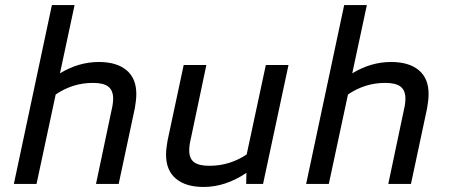

<svg xmlns="http://www.w3.org/2000/svg" viewBox="-20 -730 1780 762"><path d="M35 0 186 -710H276L218 -439Q292 -484 372 -484Q443 -484 482 -451.5Q521 -419 521 -357Q521 -342 519 -327Q517 -312 515 -300L451 0H361L423 -294Q426 -306 427.5 -317.5Q429 -329 429 -339Q429 -371 410 -386Q391 -401 349 -401Q307 -401 270 -389Q233 -377 201 -355L125 0Z M788 12Q717 12 678 -21Q639 -54 639 -116Q639 -131 641 -145.5Q643 -160 645 -172L709 -472H799L737 -178Q734 -166 732.5 -154.5Q731 -143 731 -133Q731 -101 750 -86.5Q769 -72 811 -72Q853 -72 890.5 -84Q928 -96 959 -117L1035 -472H1125L1024 0H957L958 -44Q875 12 788 12Z M1195 0 1346 -710H1436L1378 -439Q1452 -484 1532 -484Q1603 -484 1642 -451.5Q1681 -419 1681 -357Q1681 -342 1679 -327Q1677 -312 1675 -300L1611 0H1521L1583 -294Q1586 -306 1587.5 -317.5Q1589 -329 1589 -339Q1589 -371 1570 -386Q1551 -401 1509 -401Q1467 -401 1430 -389Q1393 -377 1361 -355L1285 0Z"/></svg>

Font: Sometype Mono Medium
Style: Italic
Weight: 500
Italic angle: -12°
Monospace: yes
Designer: Ryoichi Tsunekawa
Foundry: Dharma Type
Version: Version 1.000; ttfautohint (v1.8.3)